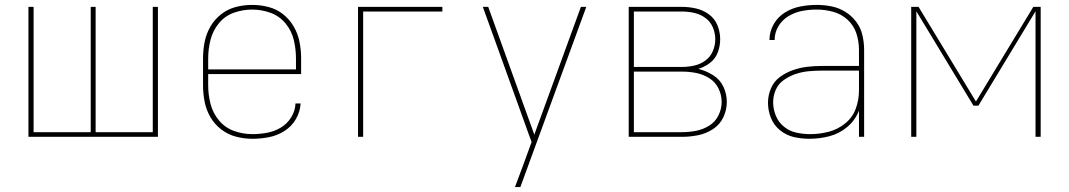

<svg xmlns="http://www.w3.org/2000/svg" viewBox="-20 -558 4360 783"><path d="M96 0H624V-530H603V-19H370V-530H350V-19H117V-530H96Z M1009 8Q1043 8 1076.5 1.5Q1110 -5 1139.5 -23.5Q1169 -42 1186.5 -72Q1204 -102 1206 -136H1185Q1184 -106 1167.5 -79.5Q1151 -53 1125 -37.5Q1099 -22 1069 -16.5Q1039 -11 1009 -11Q971 -11 934.5 -24Q898 -37 873 -67Q848 -97 838.5 -134.5Q829 -172 829 -210V-256H1208V-320Q1208 -354 1201.5 -387Q1195 -420 1178 -449.5Q1161 -479 1134.5 -500Q1108 -521 1075 -529.5Q1042 -538 1008 -538Q974 -538 941.5 -529.5Q909 -521 882 -500Q855 -479 838 -449.5Q821 -420 814.5 -387Q808 -354 808 -320V-210Q808 -176 814.5 -143Q821 -110 838 -80.5Q855 -51 882.5 -30Q910 -9 943 -0.5Q976 8 1009 8ZM829 -275V-320Q829 -358 838.5 -395.5Q848 -433 872.5 -463Q897 -493 933.5 -506Q970 -519 1008 -519Q1046 -519 1082.5 -506Q1119 -493 1144 -463Q1169 -433 1178 -395.5Q1187 -358 1187 -320V-275Z M1440 0H1461V-511H1784V-530H1440Z M2080 205H2102L2371 -530H2349L2159 -9L1971 -530H1949L2000 -389L2135 -14L2148 21L2110 125Q2102 145 2095 165Q2088 185 2080 205Z M2544 0H2761Q2794 0 2826.5 -6.5Q2859 -13 2887 -31Q2915 -49 2929.5 -79Q2944 -109 2944 -142Q2944 -175 2930 -204.5Q2916 -234 2888 -251.5Q2860 -269 2828 -277Q2854 -285 2876 -302Q2898 -319 2907.5 -345Q2917 -371 2917 -398Q2917 -427 2906 -454.5Q2895 -482 2871 -499.5Q2847 -517 2818.5 -523.5Q2790 -530 2761 -530H2544ZM2761 -285H2565V-511H2761Q2786 -511 2811 -505.5Q2836 -500 2856.5 -485Q2877 -470 2887 -446.5Q2897 -423 2897 -398Q2897 -373 2887 -349.5Q2877 -326 2856.5 -311Q2836 -296 2811 -290.5Q2786 -285 2761 -285ZM2565 -19V-266H2761Q2790 -266 2818.5 -260.5Q2847 -255 2872 -239.5Q2897 -224 2910 -197.5Q2923 -171 2923 -142Q2923 -114 2910 -87.5Q2897 -61 2872 -45.5Q2847 -30 2818.5 -24.5Q2790 -19 2761 -19Z M3281 8Q3322 8 3362.5 -2.5Q3403 -13 3435.5 -40.5Q3468 -68 3483 -107V0H3504V-355Q3504 -385 3497 -415Q3490 -445 3471.5 -469.5Q3453 -494 3427 -510Q3401 -526 3371 -532Q3341 -538 3310 -538Q3277 -538 3243.5 -531.5Q3210 -525 3181 -507Q3152 -489 3135 -459Q3118 -429 3118 -395H3139Q3139 -425 3154.5 -451Q3170 -477 3196 -492.5Q3222 -508 3251.5 -513.5Q3281 -519 3310 -519Q3344 -519 3377.5 -510Q3411 -501 3436.5 -477.5Q3462 -454 3472.5 -421.5Q3483 -389 3483 -355V-289H3331Q3301 -289 3271.5 -285.5Q3242 -282 3213.5 -272Q3185 -262 3160.5 -244Q3136 -226 3124 -197.5Q3112 -169 3112 -139Q3112 -107 3124 -77Q3136 -47 3161.5 -26.5Q3187 -6 3218 1Q3249 8 3281 8ZM3284 -11Q3256 -11 3228 -17Q3200 -23 3177.5 -41Q3155 -59 3144 -86Q3133 -113 3133 -141Q3133 -168 3144 -192.5Q3155 -217 3177.5 -232.5Q3200 -248 3225.5 -256.5Q3251 -265 3278 -267.5Q3305 -270 3331 -270H3483V-189Q3483 -151 3470 -115Q3457 -79 3426.5 -54.5Q3396 -30 3359 -20.5Q3322 -11 3284 -11Z M3696 0H3717V-512L3950 -127H3970L4203 -512V0H4224V-530H4194L3960 -144L3726 -530H3696Z"/></svg>

Font: Iosevka Sparkle Thin
Style: Regular
Weight: 100
Designer: Belleve Invis
Foundry: Belleve Invis
Version: Version 4.5.0; ttfautohint (v1.8.3)